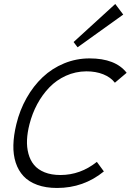

<svg xmlns="http://www.w3.org/2000/svg" viewBox="-20 -933 655 963"><path d="M465.8 -121.1 501 -73.2Q399.4 9.8 266.1 9.8Q209.5 9.8 166.7 -5.9Q124 -21.5 97.9 -49.6Q71.8 -77.6 58.8 -117.4Q45.9 -157.2 47.1 -205.6Q48.3 -253.9 62 -310.1Q79.1 -380.9 113.3 -441.4Q147.5 -502 194.3 -546.1Q241.2 -590.3 301.8 -615.2Q362.3 -640.1 429.2 -640.1Q559.1 -640.1 615.2 -567.9L556.2 -518.1Q535.2 -545.4 498 -560.3Q460.9 -575.2 413.1 -575.2Q358.4 -574.7 310.5 -553Q262.7 -531.2 227.3 -494.4Q191.9 -457.5 166.7 -410.6Q141.6 -363.8 127.9 -310.1Q117.2 -268.6 115.5 -231.7Q113.8 -194.8 122.6 -162.1Q131.3 -129.4 150.6 -106Q169.9 -82.5 203.6 -68.8Q237.3 -55.2 283.2 -55.2Q383.3 -55.2 465.8 -121.1ZM558.1 -913.1 598.1 -859.9 369.1 -695.8 349.1 -722.2Z"/></svg>

Font: Sinkin Sans 300 Light Italic
Style: Regular
Weight: 300
Italic angle: -112°
Designer: Keith Bates
Foundry: K-Type
Version: Sinkin Sans (version 1.0)  by Keith Bates   •   © 2014   www